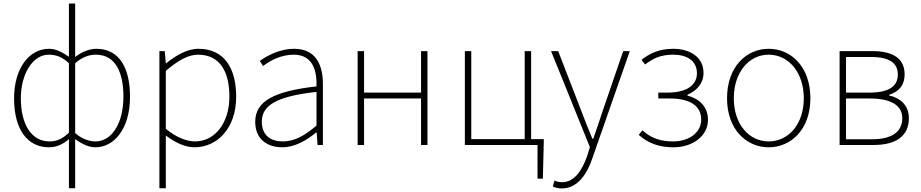

<svg xmlns="http://www.w3.org/2000/svg" viewBox="-20 -814 5171 1078"><path d="M367 243H402V46V-33C441 -4 481 13 515 13C622 13 710 -92 710 -271C710 -434 649 -540 521 -540C481 -540 438 -522 402 -494V-573V-794H367V-573V-495C331 -520 296 -540 255 -540C145 -540 59 -432 59 -262C59 -84 136 13 255 13C301 13 337 -7 367 -33V46ZM258 -20C155 -20 97 -118 97 -262C97 -398 163 -507 254 -507C293 -507 329 -495 367 -459V-69C328 -32 296 -20 258 -20ZM516 -20C487 -20 444 -30 402 -67V-459C444 -496 484 -507 518 -507C630 -507 673 -405 673 -271C673 -124 609 -20 516 -20Z M875 243H911V46V-53C967 -11 1022 13 1072 13C1198 13 1306 -92 1306 -271C1306 -434 1237 -540 1094 -540C1028 -540 965 -500 913 -459H911L905 -527H875ZM1075 -20C1033 -20 973 -39 911 -91V-416C978 -474 1037 -507 1091 -507C1220 -507 1268 -405 1268 -271C1268 -124 1187 -20 1075 -20Z M1565 13C1635 13 1701 -26 1755 -70H1758L1763 0H1793V-341C1793 -448 1755 -540 1631 -540C1545 -540 1472 -496 1439 -472L1457 -443C1491 -470 1554 -507 1629 -507C1738 -507 1760 -414 1757 -329C1520 -302 1413 -247 1413 -130C1413 -30 1483 13 1565 13ZM1568 -20C1504 -20 1450 -50 1450 -131C1450 -220 1528 -273 1757 -298V-109C1688 -50 1631 -20 1568 -20Z M1988 0H2024V-261H2344V0H2380V-527H2344V-294H2024V-527H1988Z M2998 189H3028L3033 -13V-33H2962V-527H2926V-33H2626V-527H2590V0H2998Z M3135 244C3226 244 3279 156 3306 74L3516 -527H3479L3361 -183C3346 -138 3328 -82 3311 -35H3306C3286 -82 3264 -138 3247 -183L3114 -527H3074L3292 12L3277 61C3248 145 3203 209 3137 209C3121 209 3104 205 3093 200L3084 233C3097 240 3117 244 3135 244Z M3761 13C3870 13 3955 -51 3955 -141C3955 -220 3900 -262 3840 -277V-282C3894 -306 3930 -347 3930 -405C3930 -494 3853 -540 3760 -540C3679 -540 3626 -513 3582 -478L3602 -452C3646 -485 3687 -507 3760 -507C3835 -507 3893 -474 3893 -403C3893 -337 3838 -294 3726 -294H3676V-261H3741C3852 -261 3917 -221 3917 -143C3917 -67 3845 -20 3760 -20C3694 -20 3639 -35 3587 -82L3566 -57C3623 -6 3687 13 3761 13Z M4296 13C4422 13 4530 -88 4530 -262C4530 -439 4422 -540 4296 -540C4170 -540 4062 -439 4062 -262C4062 -88 4170 13 4296 13ZM4296 -20C4184 -20 4100 -118 4100 -262C4100 -407 4184 -507 4296 -507C4408 -507 4493 -407 4493 -262C4493 -118 4408 -20 4296 -20Z M4694 0H4885C5008 0 5083 -48 5083 -150C5083 -229 5027 -266 4972 -278V-282C5020 -297 5059 -329 5059 -397C5059 -486 4993 -527 4879 -527H4694ZM4730 -294V-494H4870C4976 -494 5021 -459 5021 -395C5021 -333 4976 -294 4860 -294ZM4730 -32V-261H4865C4982 -261 5046 -222 5046 -151C5046 -73 4987 -32 4874 -32Z"/></svg>

Font: Harano Aji Gothic KR ExtraLight
Style: Regular
Weight: 250
Foundry: Masamichi Hosoda
Version: HaranoAjiGothicKR-ExtraLight version 20220220;ttx 4.29.1